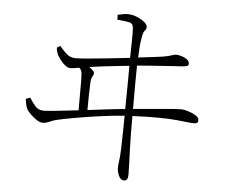

<svg xmlns="http://www.w3.org/2000/svg" viewBox="-55 -825 1110 941"><g transform="rotate(5 500.0 -354.0)"><path d="M379.9 -274.9Q427.2 -280.8 475.3 -286.6Q523.4 -292.5 564 -295.9Q564.9 -356 565.4 -413.8Q565.9 -471.7 565.9 -508.8Q539.1 -506.3 504.2 -502.4Q469.2 -498.5 433.8 -494.4Q398.4 -490.2 370.1 -485.8Q380.4 -479.5 388.2 -471.7Q396 -463.9 396 -458Q396 -449.2 389.9 -440.2Q383.8 -431.2 382.8 -413.1Q381.3 -383.8 380.6 -351.8Q379.9 -319.8 379.9 -274.9ZM487.8 -729 486.8 -752.9Q504.4 -756.8 519 -759.3Q533.7 -761.7 547.9 -759.8Q565.4 -758.3 585.4 -749.5Q605.5 -740.7 619.6 -728.8Q633.8 -716.8 633.8 -707Q633.8 -694.8 626.7 -688.2Q619.6 -681.6 615.2 -659.2Q609.9 -631.3 607.9 -606.7Q606 -582 605 -553.2Q649.9 -558.1 683.8 -562.5Q717.8 -566.9 730 -568.8Q758.3 -574.2 769.8 -578.6Q781.2 -583 791 -583Q800.3 -583 815.7 -578.6Q831.1 -574.2 843 -565.7Q855 -557.1 855 -543.9Q855 -534.2 845.5 -532Q835.9 -529.8 824.2 -528.8Q804.7 -527.8 765.6 -525.1Q726.6 -522.5 682.4 -519.3Q638.2 -516.1 603 -513.2Q602.1 -474.1 602.1 -416.7Q602.1 -359.4 602.1 -299.8Q686.5 -307.1 732.7 -311.3Q778.8 -315.4 801.5 -317.1Q824.2 -318.8 837.9 -318.8Q849.6 -318.8 870.6 -312.7Q891.6 -306.6 908.7 -296.1Q925.8 -285.6 925.8 -272.9Q925.8 -261.2 919.9 -258.5Q914.1 -255.9 904.8 -255.9Q892.1 -255.9 872.6 -258.3Q853 -260.7 820.1 -263.9Q787.1 -267.1 734.4 -267.8Q681.6 -268.6 602.1 -265.1Q602.1 -217.8 602.5 -176.3Q603 -134.8 604 -106.9Q605.5 -70.3 606.7 -31Q607.9 8.3 607.9 23.9Q607.9 53.2 588.9 53.2Q570.8 53.2 562 32.2Q553.2 11.2 553.2 -5.9Q553.2 -18.6 556.4 -39.1Q559.6 -59.6 561 -101.1Q561.5 -118.2 562.5 -162.8Q563.5 -207.5 564 -263.2Q501 -258.3 435.3 -249Q369.6 -239.7 316.9 -230.2Q264.2 -220.7 238.8 -214.8Q217.8 -210.4 200.4 -202.1Q183.1 -193.8 166 -193.8Q152.8 -193.8 136.5 -204.6Q120.1 -215.3 106.2 -229.2Q92.3 -243.2 86.9 -252Q78.1 -268.6 74.2 -303.2L95.2 -311Q108.4 -290.5 124 -271.7Q139.6 -252.9 166 -252.9Q184.6 -252.9 231.4 -258.1Q278.3 -263.2 336.9 -270V-409.2Q336.9 -441.9 334.7 -455.8Q332.5 -469.7 321.8 -478Q309.1 -475.6 297.4 -473.9Q285.6 -472.2 277.8 -472.2Q266.6 -472.2 253.9 -481.9Q241.2 -491.7 230.5 -505.4Q219.7 -519 213.9 -529.8Q210.9 -535.2 207.8 -545.9Q204.6 -556.6 204.1 -566.9L220.2 -576.2Q234.9 -558.1 253.9 -540.5Q272.9 -522.9 298.8 -522.9Q317.9 -522.9 361.1 -526.6Q404.3 -530.3 458.7 -536.1Q513.2 -542 565.9 -547.9Q566.9 -587.9 567.6 -630.1Q568.4 -672.4 566.9 -693.8Q565.4 -717.3 547.4 -721.2Q529.3 -725.1 487.8 -729Z"/></g></svg>

Font: Source Han Serif CN ExtraLight
Style: Regular
Weight: 250
Designer: Ryoko NISHIZUKA  (kana & ideographs); Frank Grießhammer (Latin, Greek & Cyrillic); Wenlong ZHANG  (bopomofo); Sandoll Co
Foundry: Adobe Systems Incorporated
Version: Version 1.001;PS 1.001;hotconv 16.6.54;makeotf.lib2.5.65590